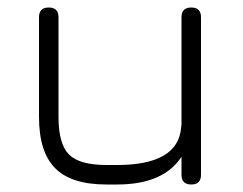

<svg xmlns="http://www.w3.org/2000/svg" viewBox="-20 -492 649 512"><path d="M84 -446Q84 -472 110 -472Q136 -472 136 -446V-180Q136 -108 164 -80Q192 -52 264 -52H292Q454 -52 463 -151Q463 -156 464 -158V-446Q464 -472 490 -472Q516 -472 516 -446V-26Q516 0 490 0Q464 0 464 -26V-74Q416 0 292 0H264Q170 0 127 -43.5Q84 -87 84 -180Z"/></svg>

Font: Jura
Style: Regular
Weight: 400
Designer: Daniel Johnson, Alexei Vanyashin
Foundry: Daniel Johnson
Version: Version 5.103